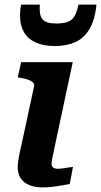

<svg xmlns="http://www.w3.org/2000/svg" viewBox="-20 -809 439 834"><path d="M218 -609Q268 -609 306 -625.5Q344 -642 368 -681.5Q392 -721 399 -789H321Q314 -757 303.5 -739Q293 -721 274.5 -714Q256 -707 224 -707Q192 -707 176 -716Q160 -725 155.5 -743.5Q151 -762 153 -789H72Q69 -776 68 -764.5Q67 -753 67 -741Q67 -699 84 -669.5Q101 -640 135 -624.5Q169 -609 218 -609ZM163 5Q132 5 107.5 -5Q83 -15 70 -34.5Q57 -54 57 -82Q57 -97 59.5 -113.5Q62 -130 68 -156Q74 -182 83 -225L128 -434Q130 -444 123 -451Q116 -458 102 -463Q88 -468 68 -471L57 -473L72 -539H296L227 -216Q220 -180 214.5 -156.5Q209 -133 206.5 -119Q204 -105 204 -98Q204 -87 210.5 -81.5Q217 -76 230 -76Q243 -76 255 -78Q267 -80 278 -81.5Q289 -83 297 -84L283 -10Q267 -7 248 -3.5Q229 0 207.5 2.5Q186 5 163 5Z"/></svg>

Font: Roboto Serif SemiBold
Style: Italic
Weight: 600
Italic angle: -10°
Version: Version 1.007